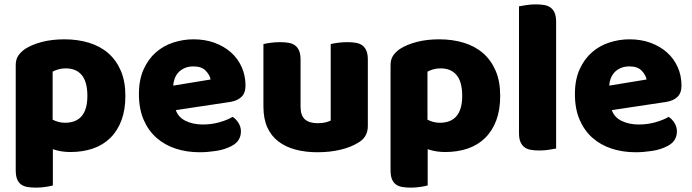

<svg xmlns="http://www.w3.org/2000/svg" viewBox="-20 -681 3170 879"><path d="M275 -501Q335 -501 386.5 -485.5Q438 -470 475 -438Q512 -406 533 -357.5Q554 -309 554 -242Q554 -178 536 -130Q518 -82 485 -49.5Q452 -17 405.5 -1Q359 15 302 15Q259 15 222 2V168Q212 171 190 174.5Q168 178 145 178Q123 178 105.5 175Q88 172 76 163Q64 154 58 138.5Q52 123 52 98V-382Q52 -409 63.5 -426Q75 -443 95 -457Q126 -477 172 -489Q218 -501 275 -501ZM277 -119Q380 -119 380 -242Q380 -306 354.5 -337Q329 -368 281 -368Q262 -368 247 -363.5Q232 -359 221 -353V-133Q233 -127 247 -123Q261 -119 277 -119Z M894 16Q835 16 784.5 -0.5Q734 -17 696.5 -50Q659 -83 637.5 -133Q616 -183 616 -250Q616 -316 637.5 -363.5Q659 -411 694 -441.5Q729 -472 774 -486.5Q819 -501 866 -501Q919 -501 962.5 -485Q1006 -469 1037.5 -441Q1069 -413 1086.5 -374Q1104 -335 1104 -289Q1104 -255 1085 -237Q1066 -219 1032 -214L785 -177Q796 -144 830 -127.5Q864 -111 908 -111Q949 -111 985.5 -121.5Q1022 -132 1045 -146Q1061 -136 1072 -118Q1083 -100 1083 -80Q1083 -35 1041 -13Q1009 4 969 10Q929 16 894 16ZM866 -377Q842 -377 824.5 -369Q807 -361 796 -348.5Q785 -336 779.5 -320.5Q774 -305 773 -289L944 -317Q941 -337 922 -357Q903 -377 866 -377Z M1186 -479Q1196 -482 1217.5 -485Q1239 -488 1262 -488Q1284 -488 1301.5 -485Q1319 -482 1331 -473Q1343 -464 1349.5 -448.5Q1356 -433 1356 -408V-193Q1356 -152 1376 -134.5Q1396 -117 1434 -117Q1457 -117 1471.5 -121Q1486 -125 1494 -129V-479Q1504 -482 1525.5 -485Q1547 -488 1570 -488Q1592 -488 1609.5 -485Q1627 -482 1639 -473Q1651 -464 1657.5 -448.5Q1664 -433 1664 -408V-104Q1664 -54 1622 -29Q1587 -7 1538.5 4.5Q1490 16 1433 16Q1379 16 1333.5 4Q1288 -8 1255 -33Q1222 -58 1204 -97.5Q1186 -137 1186 -193Z M1991 -501Q2051 -501 2102.5 -485.5Q2154 -470 2191 -438Q2228 -406 2249 -357.5Q2270 -309 2270 -242Q2270 -178 2252 -130Q2234 -82 2201 -49.5Q2168 -17 2121.5 -1Q2075 15 2018 15Q1975 15 1938 2V168Q1928 171 1906 174.5Q1884 178 1861 178Q1839 178 1821.5 175Q1804 172 1792 163Q1780 154 1774 138.5Q1768 123 1768 98V-382Q1768 -409 1779.5 -426Q1791 -443 1811 -457Q1842 -477 1888 -489Q1934 -501 1991 -501ZM1993 -119Q2096 -119 2096 -242Q2096 -306 2070.5 -337Q2045 -368 1997 -368Q1978 -368 1963 -363.5Q1948 -359 1937 -353V-133Q1949 -127 1963 -123Q1977 -119 1993 -119Z M2526 -1Q2515 1 2493.5 4.5Q2472 8 2450 8Q2428 8 2410.5 5Q2393 2 2381 -7Q2369 -16 2362.5 -31.5Q2356 -47 2356 -72V-652Q2367 -654 2388.5 -657.5Q2410 -661 2432 -661Q2454 -661 2471.5 -658Q2489 -655 2501 -646Q2513 -637 2519.5 -621.5Q2526 -606 2526 -581Z M2890 16Q2831 16 2780.5 -0.5Q2730 -17 2692.5 -50Q2655 -83 2633.5 -133Q2612 -183 2612 -250Q2612 -316 2633.5 -363.5Q2655 -411 2690 -441.5Q2725 -472 2770 -486.5Q2815 -501 2862 -501Q2915 -501 2958.5 -485Q3002 -469 3033.5 -441Q3065 -413 3082.5 -374Q3100 -335 3100 -289Q3100 -255 3081 -237Q3062 -219 3028 -214L2781 -177Q2792 -144 2826 -127.5Q2860 -111 2904 -111Q2945 -111 2981.5 -121.5Q3018 -132 3041 -146Q3057 -136 3068 -118Q3079 -100 3079 -80Q3079 -35 3037 -13Q3005 4 2965 10Q2925 16 2890 16ZM2862 -377Q2838 -377 2820.5 -369Q2803 -361 2792 -348.5Q2781 -336 2775.5 -320.5Q2770 -305 2769 -289L2940 -317Q2937 -337 2918 -357Q2899 -377 2862 -377Z"/></svg>

Font: Baloo Tammudu
Style: Regular
Weight: 400
Designer: Omkar Shende and Ek Type
Foundry: Ek Type
Version: Version 1.443;PS 1.000;hotconv 16.6.51;makeotf.lib2.5.65220;